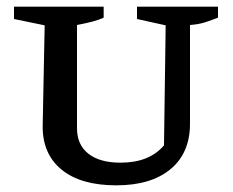

<svg xmlns="http://www.w3.org/2000/svg" viewBox="-20 -547 698 576"><path d="M329 9Q223 9 165.5 -37.5Q108 -84 108 -167L114 -471L22 -490V-527H291V-494Q276 -487 256.5 -482Q237 -477 211 -472V-162Q211 -113 245 -86Q279 -59 342 -59Q428 -59 472 -111L477 -471L391 -490V-527H634V-494Q616 -487 596.5 -480.5Q577 -474 550 -472V-176Q550 -88 491.5 -39.5Q433 9 329 9Z"/></svg>

Font: Piazzolla SC Medium
Style: Regular
Weight: 500
Designer: Juan Pablo del Peral
Foundry: Huerta Tipografica
Version: Version 1.330